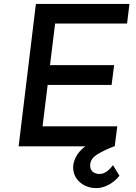

<svg xmlns="http://www.w3.org/2000/svg" viewBox="-20 -746 696 979"><path d="M163 -726H640L628 -626H261L235 -414H562L549 -313H223L197 -102H578L565 0H75ZM465 213Q418 211 385.5 181.5Q353 152 353 106Q353 86 363.5 62Q374 38 395.5 16.5Q417 -5 452 -18L565 -1Q510 20 476.5 41Q443 62 440 91Q438 117 451.5 128.5Q465 140 484 141Q504 142 522 130Q540 118 556 96L589 150Q567 179 532.5 197Q498 215 465 213Z"/></svg>

Font: Josefin Sans Medium
Style: Italic
Weight: 500
Italic angle: -7°
Designer: Santiago Orozco
Foundry: Typemade
Version: Version 2.000